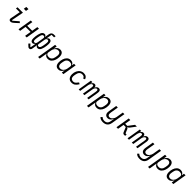

<svg xmlns="http://www.w3.org/2000/svg" viewBox="865 -3599 6669 6669"><g transform="rotate(45 4200.0 -264.0)"><path d="M195 -57Q195 -69 199 -91L200 -97L268 -449H82L93 -516H359L272 -66L295 -57L492 -227L539 -183L448 -99Q377 -33 341.5 -10.5Q306 12 272 12Q235 12 215 -7Q195 -26 195 -57ZM407 -740 389 -634H283L301 -740Z M743 -516H821L784 -299H1030L1067 -516H1145L1059 0H981L1019 -232H773L735 0H657Z M1525 -623Q1534 -676 1567.5 -708Q1601 -740 1657 -740H1740L1729 -675H1605L1570 -463H1573Q1593 -498 1616 -513Q1639 -528 1668 -528Q1713 -528 1737.5 -492.5Q1762 -457 1762 -383Q1762 -292 1737.5 -185.5Q1713 -79 1668 -34Q1634 0 1588 0Q1556 0 1536 -16Q1516 -32 1507 -65H1504L1472 125Q1465 170 1445 191Q1425 212 1390 212Q1364 212 1342 197.5Q1320 183 1283 144L1249 108L1300 59L1381 143L1399 139L1433 -65H1430Q1410 -30 1387 -15Q1364 0 1335 0Q1290 0 1265.5 -35.5Q1241 -71 1241 -145Q1241 -236 1265.5 -342.5Q1290 -449 1335 -494Q1369 -528 1415 -528Q1447 -528 1466.5 -512Q1486 -496 1495 -463H1498ZM1487 -385Q1493 -422 1479 -441.5Q1465 -461 1433 -461Q1396 -461 1373 -427.5Q1350 -394 1335 -303L1322 -225Q1315 -185 1315 -152Q1315 -105 1328 -86Q1341 -67 1369 -67Q1400 -67 1420 -86.5Q1440 -106 1447 -143ZM1668 -225 1681 -303Q1688 -343 1688 -376Q1688 -423 1675 -442Q1662 -461 1634 -461Q1603 -461 1583 -441.5Q1563 -422 1556 -385L1516 -143Q1510 -106 1524 -86.5Q1538 -67 1570 -67Q1607 -67 1630 -100.5Q1653 -134 1668 -225Z M1939 -516H2017L1997 -394H2000Q2032 -460 2075 -494Q2118 -528 2183 -528Q2261 -528 2302.5 -477Q2344 -426 2344 -328Q2344 -251 2319.5 -172.5Q2295 -94 2240 -41Q2185 12 2100 12Q2043 12 2004 -14Q1965 -40 1949 -90H1946L1897 200H1819ZM2249 -219 2261 -291Q2265 -315 2265 -336Q2265 -395 2237 -427Q2209 -459 2156 -459Q2086 -459 2035 -402Q1989 -351 1978 -284L1959 -170Q1950 -117 1983.5 -87Q2017 -57 2077 -57Q2149 -57 2193 -100.5Q2237 -144 2249 -219Z M2783 0 2803 -122H2800Q2768 -56 2725 -22Q2682 12 2617 12Q2539 12 2497.5 -39Q2456 -90 2456 -188Q2456 -265 2480.5 -343.5Q2505 -422 2560 -475Q2615 -528 2700 -528Q2757 -528 2796 -502Q2835 -476 2851 -426H2854L2869 -516H2947L2861 0ZM2765 -114Q2811 -165 2822 -232L2841 -346Q2850 -399 2816.5 -429Q2783 -459 2723 -459Q2651 -459 2607 -415.5Q2563 -372 2551 -297L2539 -225Q2535 -201 2535 -180Q2535 -121 2563 -89Q2591 -57 2644 -57Q2714 -57 2765 -114Z M3075 -206Q3075 -302 3110.5 -375Q3146 -448 3206.5 -488Q3267 -528 3341 -528Q3418 -528 3462 -494Q3506 -460 3521 -404L3454 -378Q3439 -424 3410.5 -442Q3382 -460 3332 -460Q3266 -460 3224.5 -417Q3183 -374 3169 -293L3159 -233Q3154 -203 3154 -185Q3154 -121 3188 -88.5Q3222 -56 3280 -56Q3307 -56 3330 -64.5Q3353 -73 3383 -100.5Q3413 -128 3452 -182L3508 -149Q3457 -66 3402.5 -27Q3348 12 3270 12Q3176 12 3125.5 -47.5Q3075 -107 3075 -206Z M3612 0 3698 -516H3770L3757 -435H3761Q3781 -479 3807 -503.5Q3833 -528 3873 -528Q3915 -528 3935 -501Q3955 -474 3952 -430H3955Q3976 -477 4006.5 -502.5Q4037 -528 4080 -528Q4123 -528 4145.5 -502Q4168 -476 4168 -429Q4168 -401 4161 -359L4101 0H4029L4087 -346Q4094 -388 4094 -408Q4094 -436 4083 -450Q4072 -464 4050 -464Q4030 -464 4014.5 -453.5Q3999 -443 3985 -424Q3958 -387 3949 -334L3893 0H3821L3879 -346Q3885 -382 3885 -405Q3885 -436 3874.5 -450Q3864 -464 3843 -464Q3804 -464 3776 -424Q3748 -385 3740 -334L3684 0Z M4339 -516H4417L4397 -394H4400Q4432 -460 4475 -494Q4518 -528 4583 -528Q4661 -528 4702.5 -477Q4744 -426 4744 -328Q4744 -251 4719.5 -172.5Q4695 -94 4640 -41Q4585 12 4500 12Q4443 12 4404 -14Q4365 -40 4349 -90H4346L4297 200H4219ZM4649 -219 4661 -291Q4665 -315 4665 -336Q4665 -395 4637 -427Q4609 -459 4556 -459Q4486 -459 4435 -402Q4389 -351 4378 -284L4359 -170Q4350 -117 4383.5 -87Q4417 -57 4477 -57Q4549 -57 4593 -100.5Q4637 -144 4649 -219Z M4827 141 4881 89Q4924 143 5013 143Q5061 143 5095.5 126.5Q5130 110 5151.5 75.5Q5173 41 5182 -15L5202 -137H5199Q5169 -72 5127.5 -37.5Q5086 -3 5026 -3Q4961 -3 4923 -42.5Q4885 -82 4885 -152Q4885 -176 4891 -216L4941 -516H5019L4970 -223L4969 -215Q4965 -190 4965 -171Q4965 -124 4987 -98Q5009 -72 5052 -72Q5084 -72 5111 -86.5Q5138 -101 5161 -128Q5210 -186 5220 -246L5265 -516H5343L5257 0Q5238 110 5173.5 161Q5109 212 5008 212Q4946 212 4900.5 194Q4855 176 4827 141Z M5555 -516H5633L5597 -299H5703L5867 -516H5955L5807 -320Q5790 -298 5772 -285.5Q5754 -273 5732 -268L5731 -264Q5749 -261 5760.5 -250.5Q5772 -240 5783 -214L5836 -86Q5843 -67 5865 -67H5902L5891 0H5838Q5811 0 5794.5 -14Q5778 -28 5764 -60L5692 -232H5586L5547 0H5469Z M6012 0 6098 -516H6170L6157 -435H6161Q6181 -479 6207 -503.5Q6233 -528 6273 -528Q6315 -528 6335 -501Q6355 -474 6352 -430H6355Q6376 -477 6406.5 -502.5Q6437 -528 6480 -528Q6523 -528 6545.5 -502Q6568 -476 6568 -429Q6568 -401 6561 -359L6501 0H6429L6487 -346Q6494 -388 6494 -408Q6494 -436 6483 -450Q6472 -464 6450 -464Q6430 -464 6414.5 -453.5Q6399 -443 6385 -424Q6358 -387 6349 -334L6293 0H6221L6279 -346Q6285 -382 6285 -405Q6285 -436 6274.5 -450Q6264 -464 6243 -464Q6204 -464 6176 -424Q6148 -385 6140 -334L6084 0Z M6627 141 6681 89Q6724 143 6813 143Q6861 143 6895.5 126.5Q6930 110 6951.5 75.5Q6973 41 6982 -15L7002 -137H6999Q6969 -72 6927.5 -37.5Q6886 -3 6826 -3Q6761 -3 6723 -42.5Q6685 -82 6685 -152Q6685 -176 6691 -216L6741 -516H6819L6770 -223L6769 -215Q6765 -190 6765 -171Q6765 -124 6787 -98Q6809 -72 6852 -72Q6884 -72 6911 -86.5Q6938 -101 6961 -128Q7010 -186 7020 -246L7065 -516H7143L7057 0Q7038 110 6973.5 161Q6909 212 6808 212Q6746 212 6700.5 194Q6655 176 6627 141Z M7339 -516H7417L7397 -394H7400Q7432 -460 7475 -494Q7518 -528 7583 -528Q7661 -528 7702.5 -477Q7744 -426 7744 -328Q7744 -251 7719.5 -172.5Q7695 -94 7640 -41Q7585 12 7500 12Q7443 12 7404 -14Q7365 -40 7349 -90H7346L7297 200H7219ZM7649 -219 7661 -291Q7665 -315 7665 -336Q7665 -395 7637 -427Q7609 -459 7556 -459Q7486 -459 7435 -402Q7389 -351 7378 -284L7359 -170Q7350 -117 7383.5 -87Q7417 -57 7477 -57Q7549 -57 7593 -100.5Q7637 -144 7649 -219Z M8183 0 8203 -122H8200Q8168 -56 8125 -22Q8082 12 8017 12Q7939 12 7897.5 -39Q7856 -90 7856 -188Q7856 -265 7880.5 -343.5Q7905 -422 7960 -475Q8015 -528 8100 -528Q8157 -528 8196 -502Q8235 -476 8251 -426H8254L8269 -516H8347L8261 0ZM8165 -114Q8211 -165 8222 -232L8241 -346Q8250 -399 8216.5 -429Q8183 -459 8123 -459Q8051 -459 8007 -415.5Q7963 -372 7951 -297L7939 -225Q7935 -201 7935 -180Q7935 -121 7963 -89Q7991 -57 8044 -57Q8114 -57 8165 -114Z"/></g></svg>

Font: iA Writer Mono V
Style: Regular
Weight: 400
Italic angle: -9.5°
Designer: Mike Abbink, Paul van der Laan, Pieter van Rosmalen
Foundry: Bold Monday
Version: Version 2.000